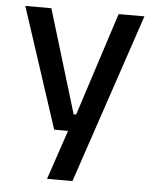

<svg xmlns="http://www.w3.org/2000/svg" viewBox="-50 -531 600 745"><g transform="rotate(5 250.5 -158.5)"><path d="M296.5 -86.5 244.5 -64 382 -489H482.5L260 172H161L238.5 -57.5L282.5 -20.5H172L18.5 -489H120L242 -86.5Z"/></g></svg>

Font: Anek Bangla Medium Medium
Style: Regular
Weight: 500
Version: Version 1.003